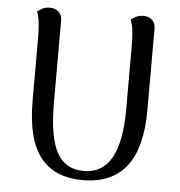

<svg xmlns="http://www.w3.org/2000/svg" viewBox="-52 -753 764 815"><g transform="rotate(5 330.5 -345.5)"><path d="M578 -655V-306Q578 -147 516 -67Q454 13 330 13Q210 13 149.5 -63.5Q89 -140 89 -306V-572Q89 -602 86.5 -630.5Q84 -659 75 -684Q82 -689 95.5 -696.5Q109 -704 128 -704Q150 -704 165 -691Q180 -678 180 -655V-302Q180 -157 216.5 -91.5Q253 -26 330 -26Q411 -26 449.5 -96Q488 -166 488 -302V-572Q488 -602 485.5 -630.5Q483 -659 474 -684Q481 -689 494 -696.5Q507 -704 527 -704Q549 -704 563.5 -691Q578 -678 578 -655Z"/></g></svg>

Font: Arima Medium
Style: Regular
Weight: 500
Designer: Joana Correia and Natanael Gama
Foundry: NDISCOVER
Version: Version 1.101;gftools[0.9.23]